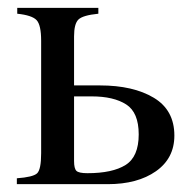

<svg xmlns="http://www.w3.org/2000/svg" viewBox="-20 -470 497 490"><path d="M169 -252H235Q320 -252 372.5 -220.5Q425 -189 425 -124Q425 -66 378 -33Q331 0 255 0H23V-15Q64 -18 74.5 -27.5Q85 -37 85 -79V-366Q85 -406 73.5 -418.5Q62 -431 24 -435V-450H231V-435Q191 -431 180 -420Q169 -409 169 -377ZM169 -224V-59Q169 -40 175 -34Q181 -28 203 -28Q267 -28 300.5 -49Q334 -70 334 -127Q334 -183 302 -203.5Q270 -224 214 -224Z"/></svg>

Font: STIX Math
Style: Regular
Weight: 400
Designer: MicroPress Inc., with final additions and corrections provided by Coen Hoffman, Elsevier (retired)
Version: Version 1.1.1